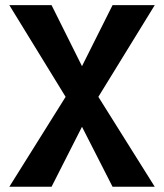

<svg xmlns="http://www.w3.org/2000/svg" viewBox="-20 -713 626 733"><path d="M409.7 0 293 -229 176.8 0H15.6L230.5 -343.3L15.6 -693.4H176.8L293 -460.4L409.7 -693.4H570.8L355.5 -343.3L570.8 0Z"/></svg>

Font: Cascadia Code PL
Style: Bold
Weight: 700
Monospace: yes
Designer: Aaron Bell
Foundry: Saja Typeworks
Version: Version 2404.023; ttfautohint (v1.8.4)